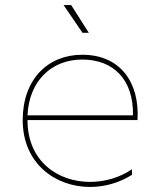

<svg xmlns="http://www.w3.org/2000/svg" viewBox="-20 -737 625 761"><path d="M337 4C394 4 452 -12 503 -44V-66C454 -33 395 -16 337 -16C210 -16 89 -97 89 -261H525C534 -409 458 -520 306 -520C169 -520 70 -422 70 -261C70 -89 199 4 337 4ZM507 -280H89C95 -415 183 -501 306 -501C430 -501 510 -421 507 -280ZM332 -607 262 -717H232L307 -607Z"/></svg>

Font: Chess Sans Thin
Style: Regular
Weight: 100
Designer: Wolf Bōese
Foundry: Wolf Bōese
Version: Version 7.223;Glyphs 3.3 (3306)